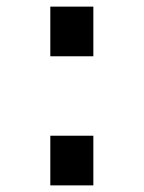

<svg xmlns="http://www.w3.org/2000/svg" viewBox="-20 -560 434 580"><path d="M132 -390V-540H262V-390ZM132 0V-150H262V0Z"/></svg>

Font: Mplus 1p Medium
Style: Regular
Weight: 500
Version: Version 1.061